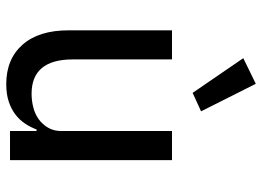

<svg xmlns="http://www.w3.org/2000/svg" viewBox="-132 -694 838 614"><g transform="rotate(90 287.0 -387.0)"><path d="M399 -85H394Q387 -66 375.5 -48.5Q364 -31 346.5 -17.5Q329 -4 305 4Q281 12 249 12Q169 12 123 -40Q77 -92 77 -187V-518H170V-201Q170 -69 280 -69Q302 -69 323.5 -74.5Q345 -80 361.5 -92Q378 -104 388.5 -122Q399 -140 399 -164V-518H492V0H399ZM166 -746 248 -786 336 -611 277 -584Z"/></g></svg>

Font: IBM Plex Sans Thai Text
Style: Regular
Weight: 450
Designer: Mike Abbink, Paul van der Laan, Pieter van Rosmalen, Ben Mitchell, Mark Frömberg
Foundry: Bold Monday
Version: Version 1.1